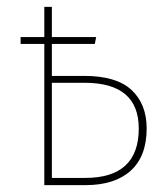

<svg xmlns="http://www.w3.org/2000/svg" viewBox="-20 -539 487 559"><path d="M407 -165Q407 -84 360.5 -42Q314 0 229 0H109V-411H40V-431H109V-519H131V-431H260L256 -411H131V-318H225Q319 -318 363 -277Q407 -236 407 -165ZM384 -165Q384 -298 226 -298H131V-21H228Q384 -21 384 -165Z"/></svg>

Font: Fira Sans Condensed Thin
Style: Regular
Weight: 250
Width: 3
Designer: Carrois Corporate & Edenspiekermann AG
Foundry: Carrois Corporate GbR & Edenspiekermann AG
Version: Version 4.203